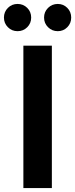

<svg xmlns="http://www.w3.org/2000/svg" viewBox="-49 -964 385 984"><path d="M216.8 -730V0H70.8V-730ZM-8.5 -824.5Q-28.8 -844.7 -28.8 -874Q-28.8 -903.3 -8.5 -923.6Q11.7 -943.8 41 -943.8Q70.3 -943.8 90.6 -923.6Q110.8 -903.3 110.8 -874Q110.8 -844.7 90.6 -824.5Q70.3 -804.2 41 -804.2Q11.7 -804.2 -8.5 -824.5ZM247.1 -943.8Q275.9 -943.8 295.9 -923.6Q315.9 -903.3 315.9 -874Q315.9 -844.7 295.9 -824.5Q275.9 -804.2 247.1 -804.2Q217.8 -804.2 197.3 -824.5Q176.8 -844.7 176.8 -874Q176.8 -903.3 197.3 -923.6Q217.8 -943.8 247.1 -943.8Z"/></svg>

Font: Nacelle Bold
Style: Regular
Weight: 700
Designer: Sora Sagano
Foundry: Sora Sagano
Version: Version 1.000;FEAKit 1.0